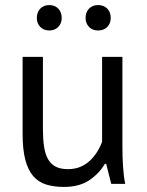

<svg xmlns="http://www.w3.org/2000/svg" viewBox="-20 -724 579 756"><path d="M149 -500V-215Q149 -176 153.5 -146.5Q158 -117 169 -97.5Q180 -78 199 -68Q218 -58 247 -58Q274 -58 295 -66.5Q316 -75 332.5 -90Q349 -105 361.5 -124.5Q374 -144 382 -166V-500H462V-142Q462 -106 464.5 -67.5Q467 -29 473 0H418L398 -79H393Q370 -40 331 -14Q292 12 232 12Q192 12 161.5 2.5Q131 -7 110.5 -31Q90 -55 79.5 -95.5Q69 -136 69 -198V-500ZM125 -653Q125 -676 138.5 -690Q152 -704 174 -704Q196 -704 209.5 -690Q223 -676 223 -653Q223 -632 209.5 -618Q196 -604 174 -604Q152 -604 138.5 -618Q125 -632 125 -653ZM317 -653Q317 -676 330.5 -690Q344 -704 366 -704Q389 -704 402.5 -690Q416 -676 416 -653Q416 -632 402.5 -618Q389 -604 366 -604Q344 -604 330.5 -618Q317 -632 317 -653Z"/></svg>

Font: PTSans
Style: Regular
Weight: 400
Designer: A.Korolkova, O.Umpeleva, V.Yefimov
Foundry: ParaType Ltd
Version: Version 2.003W OFL